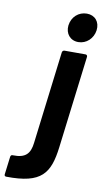

<svg xmlns="http://www.w3.org/2000/svg" viewBox="-204 -777 554 1027"><g transform="rotate(10 73.5 -263.0)"><path d="M162 -572C206 -572 242 -606 248 -651C254 -698 225 -730 182 -730C137 -730 101 -698 95 -651C90 -606 118 -572 162 -572ZM-92 204C101 207 142 143 160 0L222 -502C223 -509 218 -514 212 -514H98C91 -514 86 -509 85 -502L23 1C16 59 -8 87 -77 85C-84 84 -89 88 -90 96L-102 192C-103 199 -100 204 -92 204Z"/></g></svg>

Font: Barlow Semi Condensed
Style: Bold Italic
Weight: 700
Width: 4
Italic angle: -7°
Designer: Jeremy Tribby
Foundry: Tribby Type
Version: Version 1.422;hotconv 1.0.109;makeotfexe 2.5.65596